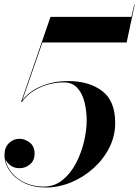

<svg xmlns="http://www.w3.org/2000/svg" viewBox="-20 -825 620 855"><path d="M493 -278Q493 -218.8 466.4 -166.6Q439.8 -114.5 395.1 -74.8Q350.5 -35 295.6 -12.5Q240.6 10 184 10Q129 10 87.6 -10.4Q46.1 -30.9 23.1 -63.9Q0 -97 0 -135Q0 -168.8 20 -187.9Q40 -207 67 -207Q90.2 -207 112.1 -190.5Q134 -174 134 -141Q134 -110.2 113.6 -93.1Q93.2 -76 67 -76Q41.5 -76 24.6 -89.9Q7.8 -103.8 4 -118Q8.5 -84.5 31.9 -56.3Q55.2 -28.1 92.1 -11.1Q129 6 174 6Q222.4 6 258.4 -23.2Q294.5 -52.5 318.4 -98.2Q342.2 -144 354.1 -194.6Q366 -245.2 366 -288Q366 -333 355.9 -371.8Q345.9 -410.5 323.7 -434.2Q301.5 -458 265 -458Q205.8 -458 155 -434Q104.2 -410 78 -371H74L205 -750H565L578 -805H580L544 -636H169L79.1 -377.2Q107.5 -417.2 162.4 -440.6Q217.2 -464 283 -464Q376.8 -464 434.9 -419.8Q493 -375.5 493 -278Z"/></svg>

Font: Bodoni* 72 Medium
Style: Italic
Weight: 500
Italic angle: -13°
Version: Version 1.002; ttfautohint (v0.97) -l 8 -r 50 -G 200 -x 14 -